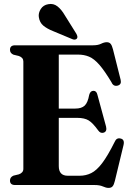

<svg xmlns="http://www.w3.org/2000/svg" viewBox="-20 -927 654 962"><path d="M30 -677.5Q30 -700 55.5 -700H446Q471 -700 486.5 -707.8Q502 -715.5 515 -715.5Q527.5 -715.5 534.2 -707.5Q541 -699.5 546 -680L584.5 -527Q590 -503.5 569.5 -498Q548 -492.5 538.5 -515Q504 -572.5 477.8 -602.5Q451.5 -632.5 426.5 -643Q401.5 -653.5 370.5 -653.5H274.5V-383H357Q388.5 -383 404.2 -397.8Q420 -412.5 427 -452Q432.5 -471.5 447.5 -472Q463.5 -472.5 468 -452.5L511.5 -292.5Q517 -268.5 500 -262.5Q483.5 -257 472 -273.5Q445 -311 424 -323.8Q403 -336.5 366.5 -336.5H274.5V-95Q274.5 -46.5 319.5 -46.5H379.5Q410.5 -46.5 437.2 -59.8Q464 -73 491.8 -109.5Q519.5 -146 554.5 -216Q563.5 -238 584 -233Q605.5 -228.5 599 -200.5L555.5 -20.5Q551 -1.5 544.2 6.5Q537.5 14.5 524 14.5Q511.5 14.5 495.5 7.2Q479.5 0 453.5 0H55.5Q30 0 30 -22.5Q30 -39.5 47.5 -47L74.5 -53.5Q97 -61.5 97 -81V-619Q97 -638.5 74.5 -646.5L47.5 -653Q30 -660.5 30 -677.5ZM305 -850 362.5 -758Q366 -751.5 367.5 -745.5Q369 -739.5 365.5 -734Q361.5 -729 354.8 -728.5Q348 -728 342 -731L245 -771.5Q216 -783 197.2 -798.5Q178.5 -814 174.5 -841.5Q171.5 -861.5 184.2 -881.8Q197 -902 222 -906Q247.5 -911 267.8 -895.2Q288 -879.5 305 -850Z"/></svg>

Font: Fraunces 144pt S050
Style: Bold
Weight: 700
Version: Version 1.000; ttfautohint (v1.8.3)